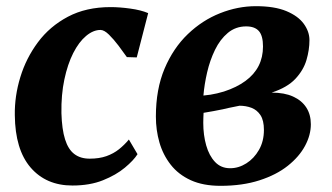

<svg xmlns="http://www.w3.org/2000/svg" viewBox="-20 -591 1074 622"><path d="M214.5 10Q129.5 10 79.2 -48.2Q29 -106.5 28 -218Q27 -279.5 45.8 -341Q64.5 -402.5 102.8 -454Q141 -505.5 200 -536.8Q259 -568 338 -568Q367.5 -568 402 -563.2Q436.5 -558.5 460 -548.5L423 -405L391 -406Q379.5 -422.5 364 -443Q348.5 -463.5 333 -478.8Q317.5 -494 305.5 -494Q282 -494 258.8 -474.5Q235.5 -455 217.2 -419Q199 -383 188.5 -333.5Q178 -284 179 -224.5Q180.5 -172 190.8 -139.5Q201 -107 220.8 -92Q240.5 -77 270.5 -77Q301.5 -77 324.8 -85.2Q348 -93.5 365.5 -107.5Q383 -121.5 397.5 -139L425.5 -91.5Q413 -71.5 384.5 -47.8Q356 -24 313.5 -7Q271 10 214.5 10Z M694.5 11Q638 11 598 -7.2Q558 -25.5 533 -57.5Q508 -89.5 496.5 -129.5Q485 -169.5 485 -213.5Q485 -302 513.2 -368.8Q541.5 -435.5 588.5 -480.5Q635.5 -525.5 693 -548.2Q750.5 -571 809 -571Q869.5 -571 907.8 -555Q946 -539 964.2 -513.8Q982.5 -488.5 982.5 -461Q982.5 -429.5 972.8 -396.5Q963 -363.5 936.8 -335.5Q910.5 -307.5 860 -291Q901.5 -291 929.5 -278.2Q957.5 -265.5 972.2 -242.8Q987 -220 987 -188.5Q987 -153.5 968.2 -118.5Q949.5 -83.5 912.5 -54Q875.5 -24.5 820.5 -6.8Q765.5 11 694.5 11ZM725.5 -46Q753 -46 778 -61.8Q803 -77.5 819 -105.5Q835 -133.5 835 -170Q835 -201 823.8 -218Q812.5 -235 794.5 -241.8Q776.5 -248.5 756 -248.5Q748.5 -247 739.8 -245.2Q731 -243.5 721.5 -241.5Q712 -239.5 702 -237Q686.5 -234 671.2 -231Q656 -228 639.5 -225.5Q639 -217.5 638.8 -209.2Q638.5 -201 638.5 -193Q638.5 -153.5 648 -120Q657.5 -86.5 676.8 -66.2Q696 -46 725.5 -46ZM639 -281.5Q650.5 -282.5 661.5 -284.2Q672.5 -286 683.2 -288.5Q694 -291 705.5 -294.5Q747 -308 775.2 -328.8Q803.5 -349.5 817.8 -377.5Q832 -405.5 832 -440.5Q832 -475 818.8 -490.2Q805.5 -505.5 777.5 -505.5Q743.5 -505.5 718.2 -484.5Q693 -463.5 676.5 -429.5Q660 -395.5 651 -356.5Q642 -317.5 639 -281.5Z"/></svg>

Font: Merriweather ExtraBold
Style: Italic
Weight: 800
Italic angle: -7.8°
Version: Version 2.101